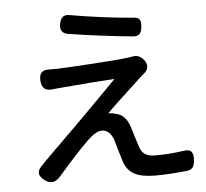

<svg xmlns="http://www.w3.org/2000/svg" viewBox="-55 -839 998 929"><g transform="rotate(-5 443.5 -374.5)"><path d="M129 8Q102 -11 101.5 -30Q101 -49 127 -72Q128 -73 130 -75.5Q132 -78 133 -79Q151 -97 256 -201Q286 -231 302 -246Q414 -358 506 -452Q432 -448 232 -431Q212 -429 203 -428Q152 -421 148 -473Q146 -502 158 -514.5Q170 -527 199 -525Q215 -525 230 -525Q276 -526 397 -534Q529 -542 582 -549Q591 -551 600 -552Q631 -560 655 -533Q670 -516 669 -497.5Q668 -479 650 -465Q643 -459 631 -449Q626 -444 612 -431Q487 -316 461 -288Q476 -290 497 -283Q544 -275 564 -215Q567 -204 575 -179Q589 -133 595 -116Q603 -90 620.5 -78Q638 -66 671 -66Q739 -66 807 -76Q835 -81 846 -69Q857 -57 855 -26Q853 -3 845 8Q836 20 814 22Q729 31 665 31Q599 31 565 14Q526 -5 511 -51Q506 -66 493 -110Q483 -146 479 -159Q461 -208 423 -208Q395 -208 356 -171Q295 -112 207 -10Q170 37 129 8ZM614 -649Q548 -655 462 -666Q379 -676 300 -689Q259 -696 267 -740Q275 -786 314 -779Q482 -750 625 -739Q647 -738 654 -725Q660 -714 657 -689Q654 -666 644.5 -657Q635 -648 614 -649Z"/></g></svg>

Font: GenSenRounded TW M
Style: Regular
Weight: 500
Version: Version 1.501;PS 1;hotconv 16.6.51;makeotf.lib2.5.65220